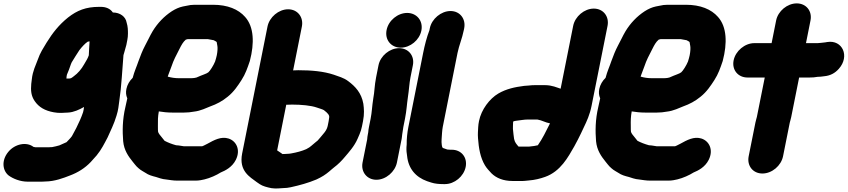

<svg xmlns="http://www.w3.org/2000/svg" viewBox="-32 -816 4883 1106"><path d="M479.5 -497.4C472.9 -478.4 468.3 -472.6 452.9 -446C437 -417.5 416.8 -394 393.6 -377.2C377.7 -365 376.9 -363.5 360.6 -363.5C357 -363.5 353.9 -363.5 350.6 -363.7C351 -367.5 351.2 -370.3 351.7 -376.5L353.5 -385.9C354.6 -389 356.6 -394.3 358.9 -399.1C367.2 -416.9 376 -447.8 380.9 -456.7C393.5 -476.7 412.4 -508.6 425.4 -527.3C440.3 -546.6 458.9 -566.9 473.7 -576.1C475.1 -576.4 478.9 -577.1 484 -577.7C481.4 -549.4 481.4 -521.9 479.5 -497.4ZM247.5 32.5H173.1C170.7 32 165.9 31.1 160.8 30.1C120.5 -0.8 53.8 12.9 16 58.6C-26.5 110 -16.2 168.8 18.6 195.5C42.3 212.4 82.6 230.5 128 230.5H208C215.2 230.5 221.7 230.2 229.2 229.5C283.8 228.9 334.1 209.4 371.5 194.7C416 178 456.7 153.1 490.5 117.5C500.9 106.6 507.9 98.7 524.7 79.3C553 45 570.1 8.9 587.2 -23.1C587.6 -23.9 588.3 -25.4 588.8 -26.4C604.1 -61.7 624.7 -100.6 639.2 -150C650 -183.5 651.3 -207.5 655.1 -233.9C668.2 -320.1 672 -414.7 679.2 -498.4C680.6 -503.2 682.5 -509.6 684.3 -515.7L691.4 -541.3C694.6 -551.4 697.6 -562.5 699.2 -574.5L701.5 -586C703.9 -598 705 -610.2 705 -622.4C705 -641.5 704.9 -662.5 697.3 -686.5C691.9 -719.5 660.4 -743.9 618 -744.1C603.1 -766.4 577.6 -776.5 549 -776.5H539C462.6 -776.5 412.5 -756.1 360.2 -715.4C307 -672.6 271.5 -627 236.1 -570.1C218 -539.6 199.4 -513.2 184.9 -470.6C174.1 -440.4 156.2 -407.7 151.2 -358.6L148 -332.5C144.7 -294.4 147 -264.2 167.7 -234C191.5 -198.9 226.6 -178.2 278 -169.1C307.7 -163.2 335.3 -166.2 360.5 -167.6C392.8 -169.3 425.2 -184.6 452 -199.8C450.7 -188.7 449.7 -181.4 446.6 -169.7C436.8 -140 422.1 -108.4 407.8 -79.4C400.2 -63.6 392.5 -52.1 382.3 -31.8C373.5 -19.2 363.8 -10.7 351.3 3C349.6 4.4 333.4 10.4 310 21.4C298.5 24.8 281.4 29.1 267.5 31.5H261.7C257.3 31.5 252 32.5 247.5 32.5Z M982 20.6C958.1 14 935.9 5.5 916.1 -4.9L886.8 -41.5C883.8 -45.3 883.1 -47.1 878.8 -55.8C877.8 -60.6 877.5 -72 877.6 -89.5C877.1 -120.8 877.2 -142.9 882.9 -174.3C905.9 -170.3 934 -167.5 961.4 -167.5H1027.4C1047.7 -167.5 1066.4 -169.4 1084.9 -172.9C1124.7 -177.2 1157.9 -195.1 1179.1 -203C1215.6 -215.9 1248.5 -233.2 1279.8 -259C1315.7 -287.6 1338.9 -323.5 1359 -354.6C1382 -389.8 1393.7 -425.4 1406.5 -462.7C1406.7 -463.4 1407.1 -464.7 1407.4 -465.7C1433.9 -566.7 1431.5 -661.2 1379.8 -718.6C1341.2 -762.7 1278.8 -788.5 1195.4 -788.5H1088.4C1073.3 -788.5 1057.9 -786.5 1041.8 -782.6L1021.6 -778.7C998.9 -773.7 979 -764.7 957.7 -751.2C913.2 -722.2 875.7 -682.8 847.2 -636.1C830.6 -608.4 817.2 -576.9 804.3 -554.5C788 -523.8 777.4 -495.7 765.2 -462.5C755.6 -433.2 742.4 -406.4 732.3 -367.5C714.2 -350.4 700.9 -327.4 696.2 -304C692.3 -284.7 693.2 -268.1 701.3 -249.4C697.5 -233.5 693.5 -215.2 690.4 -199.8C672.7 -125.7 673 -59.5 677.5 -2.7C682.4 50.3 708.1 85.1 731.6 114.5L745.2 131.5C752 139.9 757 145.5 765.9 153C779.5 165.8 798.6 174.3 806.2 179.8C823.3 192 844.4 198 866.7 203.5C880.8 207.3 898.4 216.1 929.1 218.4C944.5 220.2 964.6 224.5 990.2 224.5H1093.2C1116.3 224.5 1133.8 220.2 1145.7 217.4C1178.9 209.5 1214.7 193.1 1239.6 177.4C1264.9 167.1 1305.1 147.5 1326.5 104.8C1355.6 46.6 1328.8 -4.1 1284.3 -18.1C1241.6 -31.5 1201.1 -9.1 1162.7 12.2C1146.7 20.9 1133.9 26.5 1132.7 26.5H1026.7C1019.6 26.5 1005.9 21.8 982 20.6ZM1049.2 -590.5H1165.6C1181.5 -587.7 1180.7 -588.3 1199.3 -584.3L1212.3 -577C1213 -576.5 1214.5 -575.4 1216.2 -573.9C1217.4 -568.7 1218.1 -561 1220.3 -550.6C1222.1 -541 1221.2 -519.2 1216.9 -498C1214.8 -487.2 1211.2 -475.3 1207 -461.6C1198.3 -439.7 1178 -407.6 1168.2 -399.5C1157.9 -390.9 1134.4 -385.2 1100 -369.5C1097.1 -368.2 1083.5 -365.5 1067 -365.5H998C975.3 -365.5 953.5 -369 934.2 -374.6C935.3 -378 936.4 -381.4 938 -385.8L955.4 -432.2C968.9 -472.6 981.6 -494 1001.3 -533.1C1013.9 -558.1 1022.2 -573.7 1038.4 -587.7C1042.8 -588.9 1049 -590.5 1049.2 -590.5Z M1861.1 -118 1855.5 -90C1852.1 -73.1 1841.7 -57.4 1830.2 -44.5C1820.7 -34 1805.6 -13.8 1797.8 -6.4C1789.7 1.3 1781.4 5.7 1761 24.3C1753.6 31.2 1747.7 34.6 1732.1 43.2C1707.6 54 1677.8 62.1 1644.4 68L1633.3 69.5C1617.6 70 1602.5 71.9 1595.4 71.4C1585.6 63.5 1576.1 59 1564.5 50.3L1616.9 -212.5C1626.6 -212.5 1638.9 -212.9 1650.6 -213.5C1704.1 -213.4 1759.5 -208.5 1793.7 -196.3C1810.5 -190.7 1827.7 -185.6 1834 -181.4C1856.5 -164.1 1866.9 -152.5 1864.1 -138C1862.7 -131.4 1862.4 -124.6 1861.1 -118ZM1656.5 -410.5 1706.9 -663C1717.6 -716.9 1682.6 -762.5 1627.7 -762.5C1572.9 -762.5 1519.6 -716.9 1508.9 -663L1362.9 68C1342.5 170.5 1409.7 204.4 1445.8 232.2C1446.1 232.4 1446.7 232.9 1447.2 233.2L1464.8 245.2C1481.1 256.3 1506.7 263 1532.4 268C1561.6 272.3 1583.7 267.5 1599.6 267.5C1613.7 267.5 1629 265.6 1643 262.5C1694.4 251.2 1743.6 237.7 1790.2 218.1C1790.8 217.8 1792.1 217.2 1792.9 216.8L1813.2 206.7C1838 193.9 1860.3 176.1 1878.3 159.8L1891.8 148.6C1915.8 130.9 1936.8 109.5 1955.3 87.1C1976.4 62 2008.9 27.1 2027.8 -16.5L2039.1 -42.7C2045.5 -57.8 2050 -72.6 2053.1 -88L2059.1 -118C2067.4 -159.8 2064.8 -190.2 2061 -218.5C2050 -281 2014.1 -318.7 1974.1 -348.3C1947.3 -369 1916.7 -375.8 1890.9 -385.6C1832.2 -405.3 1761.5 -411.5 1686.2 -411.5C1675.6 -411.5 1665.4 -410.5 1656.5 -410.5Z M2148.3 -440 2134.4 -370C2125 -323.1 2125.7 -286.6 2118.3 -249.2C2110.8 -202.1 2110.7 -171.2 2102.9 -132L2093.3 -84C2091.1 -73.3 2089.8 -64.2 2089.1 -53.3L2086.9 -42C2084.9 -32.2 2083.8 -24.1 2083.1 -13.3L2056.5 120C2045.7 174.2 2081.9 219.5 2136.2 219.5C2191 219.5 2243.9 173.4 2254.5 120L2279 -2.7C2283.4 -19.5 2283.8 -36.5 2284.9 -42C2288.2 -58.4 2289.3 -74.3 2291.3 -84L2300.9 -132C2310.5 -180.2 2311.4 -215.3 2317.7 -256.6C2324.2 -297.3 2325.6 -335.9 2332.4 -370L2346.3 -440C2357.2 -494.5 2321.1 -538.5 2267 -538.5C2213 -538.5 2159.2 -494.5 2148.3 -440ZM2194.9 -643C2183.6 -586.8 2220.7 -541.5 2276.6 -541.5C2330.8 -541.5 2384.3 -584.8 2395.3 -640C2406.5 -696.4 2368.4 -741.5 2313.5 -741.5C2259.3 -741.5 2205.9 -698.2 2194.9 -643Z M2546.9 45.5C2546 45.5 2545.1 45.4 2543.9 45.1L2527.3 39.2C2518.7 36.6 2519.4 36.6 2517.5 34.7C2513.8 31.2 2511.2 10.6 2511.4 2.5L2511.8 -13.6C2513.5 -37 2514.7 -66 2518.5 -85L2603.5 -511C2612.3 -554.8 2630 -593.6 2640.1 -644L2641.9 -653C2652.5 -706.4 2618.1 -752.5 2563.2 -752.5C2509 -752.5 2454.7 -707.3 2443.9 -653L2441.6 -641.6C2426.5 -602.8 2414.3 -555.2 2405.5 -511L2320.5 -85C2313.7 -51.2 2310.2 -14.1 2310.7 16.2L2309.4 32C2308.5 52 2310.5 66.5 2313 81.8C2320.1 155 2362.3 204.2 2428.1 227.7L2452.9 235.8C2472.3 242.2 2496.9 244.5 2522.2 244.5H2531.2C2585.8 244.5 2639.5 200.5 2650.5 145.5C2661.4 90.5 2625.3 46.5 2570.7 46.5H2561.7C2559.5 46.5 2551.6 45.5 2546.9 45.5Z M3015.2 28.5H2959.3C2954.7 28.5 2958.3 29.2 2953.9 27.3C2942.3 12.9 2933.9 5.1 2929.4 -15.9L2926 -41.4C2925.2 -49.2 2924.1 -59.3 2922.7 -73.2C2922 -84.7 2923.5 -92 2923.6 -110.9L2924.4 -114.8C2924.8 -115.4 2924.6 -115.1 2925.8 -117C2931.3 -118.6 2937.1 -120 2944.2 -120.7C2966.3 -123.1 2988 -127.5 3007.5 -127.5H3062.8C3063.6 -127.3 3065 -127 3066 -126.9C3088 -123.6 3110 -109.9 3136.3 -105.4C3112.4 -57.6 3092.6 -16.9 3066.2 20.7C3054.4 24.2 3037.4 26.1 3015.2 28.5ZM3388.5 -766.5C3333.6 -766.5 3280.4 -720.9 3269.7 -667L3197.4 -305C3177.4 -311.1 3148.3 -325.5 3108 -325.5H3048C3036.6 -325.5 3025.4 -324.8 3013.7 -323.3L2988.3 -321.4C2987.8 -321.4 2986.8 -321.3 2986.2 -321.2C2934.5 -314.5 2884.5 -304.2 2838.5 -277.2C2788.4 -247.7 2740.5 -185.1 2727.3 -119C2724.8 -106.5 2723.3 -95.6 2722.6 -83.3C2721.9 -63.5 2719.5 -46.1 2721.6 -19C2725.8 37.7 2734.6 91.6 2761.5 136.4C2771.8 153.7 2786.1 168.2 2799.1 182.4C2826.9 209.8 2867.5 226.5 2919.8 226.5H2962.7C2983.1 227.6 3000.3 224.8 3015.3 223.4C3047.8 221 3080.2 212.9 3107.9 203C3197.2 171.4 3240.6 88.9 3275.9 27.5L3297.4 -12.9C3308.8 -36.4 3319.8 -56.6 3330.6 -81.6C3347.8 -117 3365.6 -155.7 3375.6 -206L3467.7 -667C3478.4 -720.9 3443.4 -766.5 3388.5 -766.5Z M3706 20.6C3682.1 14 3659.9 5.5 3640.1 -4.9L3610.8 -41.5C3607.8 -45.3 3607.1 -47.1 3602.8 -55.8C3601.8 -60.6 3601.5 -72 3601.6 -89.5C3601.1 -120.8 3601.2 -142.9 3606.9 -174.3C3629.9 -170.3 3658 -167.5 3685.4 -167.5H3751.4C3771.7 -167.5 3790.4 -169.4 3808.9 -172.9C3848.7 -177.2 3881.9 -195.1 3903.1 -203C3939.6 -215.9 3972.5 -233.2 4003.8 -259C4039.7 -287.6 4062.9 -323.5 4083 -354.6C4106 -389.8 4117.7 -425.4 4130.5 -462.7C4130.7 -463.4 4131.1 -464.7 4131.4 -465.7C4157.9 -566.7 4155.5 -661.2 4103.8 -718.6C4065.2 -762.7 4002.8 -788.5 3919.4 -788.5H3812.4C3797.3 -788.5 3781.9 -786.5 3765.8 -782.6L3745.6 -778.7C3722.9 -773.7 3703 -764.7 3681.7 -751.2C3637.2 -722.2 3599.7 -682.8 3571.2 -636.1C3554.6 -608.4 3541.2 -576.9 3528.3 -554.5C3512 -523.8 3501.4 -495.7 3489.2 -462.5C3479.6 -433.2 3466.4 -406.4 3456.3 -367.5C3438.2 -350.4 3424.9 -327.4 3420.2 -304C3416.3 -284.7 3417.2 -268.1 3425.3 -249.4C3421.5 -233.5 3417.5 -215.2 3414.4 -199.8C3396.7 -125.7 3397 -59.5 3401.5 -2.7C3406.4 50.3 3432.1 85.1 3455.6 114.5L3469.2 131.5C3476 139.9 3481 145.5 3489.9 153C3503.5 165.8 3522.6 174.3 3530.2 179.8C3547.3 192 3568.4 198 3590.7 203.5C3604.8 207.3 3622.4 216.1 3653.1 218.4C3668.5 220.2 3688.6 224.5 3714.2 224.5H3817.2C3840.3 224.5 3857.8 220.2 3869.7 217.4C3902.9 209.5 3938.7 193.1 3963.6 177.4C3988.9 167.1 4029.1 147.5 4050.5 104.8C4079.6 46.6 4052.8 -4.1 4008.3 -18.1C3965.6 -31.5 3925.1 -9.1 3886.7 12.2C3870.7 20.9 3857.9 26.5 3856.7 26.5H3750.7C3743.6 26.5 3729.9 21.8 3706 20.6ZM3773.2 -590.5H3889.6C3905.5 -587.7 3904.7 -588.3 3923.3 -584.3L3936.3 -577C3937 -576.5 3938.5 -575.4 3940.2 -573.9C3941.4 -568.7 3942.1 -561 3944.3 -550.6C3946.1 -541 3945.2 -519.2 3940.9 -498C3938.8 -487.2 3935.2 -475.3 3931 -461.6C3922.3 -439.7 3902 -407.6 3892.2 -399.5C3881.9 -390.9 3858.4 -385.2 3824 -369.5C3821.1 -368.2 3807.5 -365.5 3791 -365.5H3722C3699.3 -365.5 3677.5 -369 3658.2 -374.6C3659.3 -378 3660.4 -381.4 3662 -385.8L3679.4 -432.2C3692.9 -472.6 3705.6 -494 3725.3 -533.1C3737.9 -558.1 3746.2 -573.7 3762.4 -587.7C3766.8 -588.9 3773 -590.5 3773.2 -590.5Z M4438.8 -698 4412.8 -567.5H4313.3C4258.4 -567.5 4204.8 -522.4 4193.9 -468C4183 -413 4219.7 -369.5 4273.8 -369.5H4373.3L4327.8 -142C4326.8 -136.8 4322.3 -124.1 4319.5 -110L4280.7 84C4269.8 138.6 4304.9 183.5 4359.9 183.5C4414.9 183.5 4467.8 138.6 4478.7 84L4517.5 -110C4518.4 -114.5 4522.9 -127.3 4525.8 -142L4571.3 -369.5H4631.8C4648 -369.5 4661.9 -370.4 4678.5 -373.5C4689 -373.6 4701.9 -374.5 4715.3 -376.8C4750.4 -379.9 4777.6 -394.3 4800.1 -419.7C4864.5 -491.9 4821.1 -588.1 4733.1 -573.9L4721.5 -571.9C4707.2 -569.4 4688.9 -568.9 4677.9 -567.5H4610.8L4636.8 -698C4647.7 -752.5 4611.6 -796.5 4557.5 -796.5C4503.5 -796.5 4449.7 -752.5 4438.8 -698Z"/></svg>

Font: Smoothie
Style: ExBdIt
Weight: 800
Foundry: Cannot Into Space Fonts
Version: Version 0.8